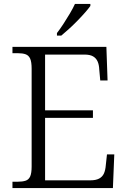

<svg xmlns="http://www.w3.org/2000/svg" viewBox="-20 -951 646 971"><path d="M43 0V-32H70Q93 -32 109 -37Q125 -42 132.5 -58.5Q140 -75 140 -109V-603Q140 -638 132.5 -654.5Q125 -671 109.5 -676.5Q94 -682 70 -682H43V-714H518L524 -544H487L482 -599Q481 -624 473.5 -640.5Q466 -657 450.5 -666Q435 -675 407 -675H208V-393H450V-355H208V-39H436Q465 -39 481.5 -48Q498 -57 505.5 -73.5Q513 -90 515 -115L521 -170H558L551 0ZM268 -784Q283 -803 300 -829Q317 -855 333 -882Q349 -909 359 -931H437V-921Q428 -908 410.5 -888Q393 -868 371.5 -846Q350 -824 328.5 -804.5Q307 -785 290 -771H268Z"/></svg>

Font: Noto Serif Khmer Light
Style: Regular
Weight: 300
Version: Version 2.003